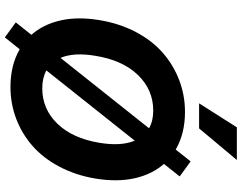

<svg xmlns="http://www.w3.org/2000/svg" viewBox="-126 -872 1033 822"><g transform="rotate(90 391.0 -461.5)"><path d="M140.6 34.8 76.3 -12.1 129.6 -78.8Q84.9 -129.3 68 -203.5Q51.1 -277.7 66.8 -371.1Q81 -456.7 117.7 -526.3Q154.5 -595.9 206.7 -641.5Q258.9 -687.1 323.7 -711.8Q388.5 -736.5 459.9 -736.5Q552.6 -736.5 620.7 -696.7L671.5 -760.7L735.8 -713.8L682.2 -646.3Q726.9 -595.9 743.6 -521.3Q760.3 -446.7 745 -353Q730.5 -267.4 693.7 -198.2Q657 -128.9 604.9 -83.5Q552.9 -38 488.5 -13.7Q424 10.7 353 10.7Q259.9 10.7 191.4 -28.8ZM228.3 -203.5 529.8 -582.7Q498.2 -600.5 453.8 -600.5Q365.1 -600.5 301.7 -535.2Q238.3 -469.8 219.5 -353Q203.8 -261.4 228.3 -203.5ZM592 -371.1Q607.2 -463.1 582.7 -521.3L282 -143.1Q314.3 -125.4 358.7 -125.4Q447.1 -125.4 509.9 -190Q572.8 -254.6 592 -371.1ZM422.9 -796.9 525.6 -958.5H665.5L530.2 -796.9Z"/></g></svg>

Font: Karasuma Gothic
Style: Bold Italic
Weight: 700
Italic angle: 9.39998°
Designer: Rasmus Andersson / Ryoko Nishizuka
Foundry: Genbu
Version: Version 1.00